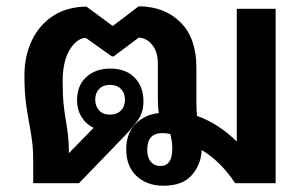

<svg xmlns="http://www.w3.org/2000/svg" viewBox="-20 -585 980 613"><path d="M502 8Q449 8 416 -23Q383 -54 383 -109Q383 -158 412 -188.5Q441 -219 487 -224Q484 -243 484 -271V-383Q484 -418 467 -440.5Q450 -463 423 -465L343 -405H337L254 -464Q225 -463 202.5 -426Q180 -389 180 -325Q180 -282 183 -253.5Q186 -225 190 -202Q194 -179 197 -154.5Q200 -130 200 -96L279 -177Q255 -188 240.5 -211.5Q226 -235 226 -265Q226 -312 255.5 -339Q285 -366 332 -366Q382 -366 410 -337Q438 -308 438 -262Q438 -226 420.5 -201.5Q403 -177 375 -148L232 0H86V-72Q86 -109 82 -138Q78 -167 72.5 -195.5Q67 -224 62.5 -259Q58 -294 58 -344Q58 -406 81.5 -455.5Q105 -505 149 -534Q193 -563 256 -564L340 -502L423 -565Q506 -564 556.5 -513.5Q607 -463 607 -370V-259Q607 -236 609 -215Q645 -202 677 -181Q709 -160 736 -133V-557H860V0H731Q706 -37 680 -62.5Q654 -88 624 -106Q622 -60 592.5 -26Q563 8 502 8ZM331 -219Q353 -219 366 -232Q379 -245 379 -267Q379 -288 366 -301Q353 -314 331 -314Q309 -314 296.5 -301Q284 -288 284 -267Q284 -246 296.5 -232.5Q309 -219 331 -219ZM492 -55Q530 -55 530 -110Q530 -124 528.5 -134Q527 -144 524 -157Q513 -160 498 -160Q450 -160 450 -107Q450 -82 461.5 -68.5Q473 -55 492 -55Z"/></svg>

Font: Noto Sans Thai Looped SemiBold
Style: Regular
Weight: 600
Designer: Sasikarn Vongin, Ben Mitchell
Foundry: The Fontpad Ltd
Version: Version 1.001; ttfautohint (v1.8.4.7-5d5b)